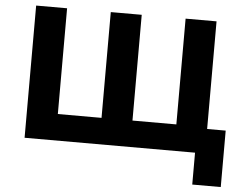

<svg xmlns="http://www.w3.org/2000/svg" viewBox="-58 -777 1315 1020"><g transform="rotate(5 600.0 -267.5)"><path d="M1003 170V0H94V-705H259V-141H492V-705H657V-141H891V-705H1056V-131H1155V170Z"/></g></svg>

Font: Nunito Sans 6pt ExtraBold
Style: Regular
Weight: 800
Version: Version 3.101;gftools[0.9.27]